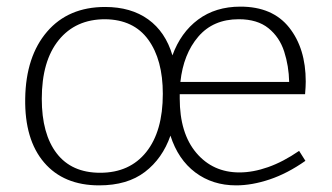

<svg xmlns="http://www.w3.org/2000/svg" viewBox="-20 -552 1000 579"><path d="M279 7Q172 7 113 -62Q54 -131 56 -255Q58 -382 122 -456.5Q186 -531 297 -531Q375 -531 427 -493.5Q479 -456 500 -385Q525 -454 577.5 -493Q630 -532 705 -532Q802 -532 852 -469Q902 -406 902 -306Q902 -298 901.5 -289.5Q901 -281 900 -268H522V-255Q522 -150 572 -91Q622 -32 702 -32Q743 -32 788.5 -48Q834 -64 882 -97L901 -67Q847 -29 793.5 -11Q740 7 692 7Q621 7 569 -32Q517 -71 494 -143Q470 -74 417 -33.5Q364 7 279 7ZM700 -494Q623 -494 578 -441.5Q533 -389 524 -305H852Q851 -353 837 -396.5Q823 -440 789.5 -467Q756 -494 700 -494ZM282 -31Q371 -31 421 -93.5Q471 -156 471 -269Q471 -372 427 -432.5Q383 -493 297 -494Q208 -494 157 -431Q106 -368 106 -254Q106 -148 151 -89.5Q196 -31 282 -31Z"/></svg>

Font: Bitter Light
Style: Regular
Weight: 300
Designer: Sol Matas, and Bitter project Authors
Foundry: Sol Matas
Version: Version 2.001